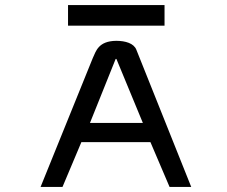

<svg xmlns="http://www.w3.org/2000/svg" viewBox="-20 -742 900 762"><path d="M250 -722V-640H633V-722ZM521 -545C511 -570 478 -580 441 -580C370 -579 361 -539 348 -511L141 0H228L303 -178H577L653 0H739ZM439 -508H442L547 -254H337Z"/></svg>

Font: Charger Monospace
Style: Regular
Weight: 400
Designer: Jasper
Foundry: Cannot Into Space Fonts
Version: Version 0.980